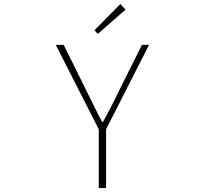

<svg xmlns="http://www.w3.org/2000/svg" viewBox="-20 -953 1040 973"><path d="M480.5 0V-297.9L262.7 -725.6H302.7L418 -493.2Q421.9 -485.4 451.2 -425.8Q480.5 -366.2 498 -335H502Q551.8 -425.8 583 -493.2L699.2 -725.6H735.4L517.6 -297.9V0ZM475.6 -781.2 459 -799.8 589.8 -932.6 616.2 -904.3Z"/></svg>

Font: Gen Shin Gothic Monospace ExtraLight
Style: Regular
Weight: 200
Designer: [Source Han Sans]
Ryoko NISHIZUKA  (kana & ideographs); Paul D. Hunt (Latin, Greek & Cyrillic); Wenlong ZHANG  (bopomofo
Version: Version 1.002.20150607